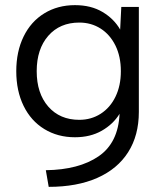

<svg xmlns="http://www.w3.org/2000/svg" viewBox="-20 -527 634 747"><path d="M445.2 -84.2Q420.2 -43.6 375.8 -18.3Q331.4 7 271.6 7Q204.5 7 152.4 -24.9Q100.3 -56.7 71.8 -115.1Q43.3 -173.5 43.3 -250Q43.3 -326.3 71.8 -384.8Q100.3 -443.3 152.4 -475.1Q204.5 -507 271.6 -507Q334.2 -507 378.8 -480.4Q423.5 -453.9 447.5 -412L451.9 -500H520.2V-91.6Q520.2 -0.3 478.6 65.1Q437 130.5 358.4 165.2Q279.7 200 169.5 200L158.3 135.2Q287.1 133.5 363.6 81.1Q440 28.8 445.2 -84.2ZM450.2 -250Q450.2 -307.1 429.1 -349.9Q407.9 -392.7 371.4 -415.9Q334.8 -439.2 288.5 -439.2Q212.9 -439.2 167.8 -387.7Q122.8 -336.1 122.8 -250Q122.8 -163.9 167.8 -112.3Q212.9 -60.8 288.5 -60.8Q334.8 -60.8 371.7 -84.4Q408.7 -108.1 429.4 -150.9Q450.2 -193.7 450.2 -250Z"/></svg>

Font: AF Albert Sans Medium
Style: Regular
Weight: 500
Designer: Andreas Rasmussen
Foundry: a.Foundry
Version: Version 1.300;Glyphs 3.2 (3231)